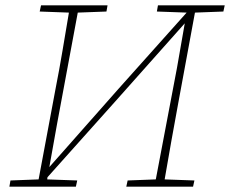

<svg xmlns="http://www.w3.org/2000/svg" viewBox="-20 -696 858 716"><path d="M565 -653 569 -676H818L813 -653L707 -649L645 -313Q632 -242 619 -170Q606 -98 594 -27L705 -23L700 0H451L456 -23L561 -27L640 -443L669 -609L411 -319L157 -35L156 -27L268 -23L263 0H15L19 -23L124 -27L187 -364Q201 -435 213 -506.5Q225 -578 237 -649L128 -653L133 -676H381L377 -653L270 -649L193 -235L164 -73L423 -366L676 -649Z"/></svg>

Font: Source Serif 4 SmText ExtraLight
Style: Italic
Weight: 200
Italic angle: -12°
Designer: Frank Grießhammer
Foundry: Adobe
Version: Version 4.005;hotconv 1.1.0;makeotfexe 2.6.0